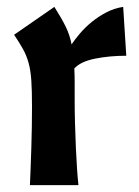

<svg xmlns="http://www.w3.org/2000/svg" viewBox="-20 -538 403 558"><path d="M138 -518Q159 -485 171 -460.5Q183 -436 188 -409Q198 -424 213 -441.5Q228 -459 247 -474.5Q266 -490 289 -502Q312 -514 338 -518L347 -376Q298 -376 256 -367.5Q214 -359 196 -339Q197 -320 197 -297.5Q197 -275 197 -247Q197 -215 198 -178.5Q199 -142 200.5 -108.5Q202 -75 204 -46Q206 -17 208 0H67Q68 -21 69 -49Q70 -77 71 -107Q72 -137 72.5 -168.5Q73 -200 73 -229Q73 -275 71 -304.5Q69 -334 63 -355.5Q57 -377 47 -395Q37 -413 21 -437Z"/></svg>

Font: Cantora One
Style: Regular
Weight: 400
Designer: Pablo Impallari, Rodrigo Fuenzalida
Foundry: Pablo Impallari
Version: Version 1.002; ttfautohint (v0.8) -G 200 -r 50